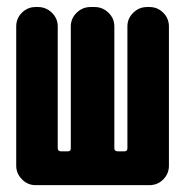

<svg xmlns="http://www.w3.org/2000/svg" viewBox="-20 -540 540 560"><path d="M416 -519.5Q439.5 -519.5 456.1 -502.9Q472.7 -486.3 472.7 -462.9V-56.6Q472.7 -33.2 456.1 -16.6Q439.5 0 416 0H84Q60.5 0 43.9 -17.1Q27.3 -34.2 27.3 -56.6V-462.9Q27.3 -486.3 43.9 -502.9Q60.5 -519.5 84 -519.5H90.8Q114.3 -519.5 131.3 -502.9Q148.4 -486.3 148.4 -462.9V-107.4Q148.4 -99.6 157.2 -98.6H177.7Q186.5 -98.6 186.5 -107.4V-462.9Q186.5 -486.3 203.6 -502.9Q220.7 -519.5 244.1 -519.5H255.9Q279.3 -519.5 296.4 -502.9Q313.5 -486.3 313.5 -462.9V-107.4Q313.5 -99.6 322.3 -98.6H342.8Q351.6 -98.6 351.6 -107.4V-462.9Q351.6 -486.3 368.7 -502.9Q385.7 -519.5 409.2 -519.5Z"/></svg>

Font: Rounded Mgen+ 1mn bold
Style: Bold
Weight: 700
Designer: [Source Han Sans]
Ryoko NISHIZUKA  (kana & ideographs); Paul D. Hunt (Latin, Greek & Cyrillic); Wenlong ZHANG  (bopomofo
Version: Version 1.059.20150602